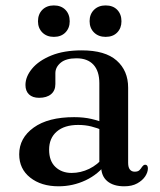

<svg xmlns="http://www.w3.org/2000/svg" viewBox="-20 -658 574 690"><path d="M343.5 -60.5V-69.5L337 -72V-359Q337 -402.5 315.8 -425.5Q294.5 -448.5 255 -448.5Q217 -448.5 198 -432.5Q179 -416.5 179 -395V-356Q179 -332.5 163.5 -319.5Q148 -306.5 120.5 -306.5Q97 -306.5 84.2 -318.8Q71.5 -331 71.5 -352.5Q71.5 -382.5 95.2 -411.2Q119 -440 164.2 -458.5Q209.5 -477 274 -477Q358 -477 399.2 -440.5Q440.5 -404 440.5 -343V-73Q440.5 -56.5 446.8 -48.8Q453 -41 464 -41Q476 -41 481.5 -46.8Q487 -52.5 490.5 -58.5Q493 -61.5 495.5 -63.8Q498 -66 502 -66Q506.5 -66 509 -62.5Q511.5 -59 511.5 -53Q511.5 -39 501.8 -24.2Q492 -9.5 473.2 1Q454.5 11.5 426.5 11.5Q387.5 11.5 365.5 -7Q343.5 -25.5 343.5 -60.5ZM49 -103.5Q49 -162 101 -199.5Q153 -237 246.5 -237Q281 -237 308.8 -230.5Q336.5 -224 358 -214.5L350.5 -189Q330 -198 308.2 -203.5Q286.5 -209 261 -209Q211.5 -209 184 -185.2Q156.5 -161.5 156.5 -120Q156.5 -79.5 179.2 -58Q202 -36.5 237.5 -36.5Q270 -36.5 300.5 -51.2Q331 -66 353 -93.5L363 -72Q334 -32 288 -10.2Q242 11.5 190.5 11.5Q128 11.5 88.5 -19.8Q49 -51 49 -103.5ZM173.5 -525.5Q148 -525.5 132.2 -541.2Q116.5 -557 116.5 -581.5Q116.5 -607 132.2 -622.8Q148 -638.5 173.5 -638.5Q199.5 -638.5 215 -622.8Q230.5 -607 230.5 -581.5Q230.5 -557 215 -541.2Q199.5 -525.5 173.5 -525.5ZM359.5 -525.5Q334 -525.5 318 -541.2Q302 -557 302 -582Q302 -607 318 -622.8Q334 -638.5 359.5 -638.5Q386 -638.5 401.2 -622.8Q416.5 -607 416.5 -581.5Q416.5 -557 401.2 -541.2Q386 -525.5 359.5 -525.5Z"/></svg>

Font: Fraunces 28pt
Style: Regular
Weight: 400
Version: Version 1.000;[b76b70a41]